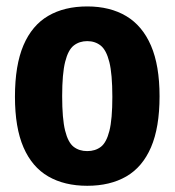

<svg xmlns="http://www.w3.org/2000/svg" viewBox="-20 -576 551 606"><path d="M255.4 10.4Q183.5 10.4 132.4 -19.1Q81.2 -48.7 54.2 -110.8Q27.2 -172.9 27.2 -270.7Q27.2 -370.2 54.1 -433.2Q81.1 -496.1 132.2 -525.9Q183.2 -555.7 255.4 -555.7Q327.2 -555.7 378.4 -525.2Q429.5 -494.7 456.6 -431.9Q483.6 -369.2 483.6 -272.1Q483.6 -173.6 456.6 -111.1Q429.7 -48.7 378.6 -19.1Q327.5 10.4 255.4 10.4ZM255.4 -99.1Q280.7 -99.1 298.4 -112.6Q316 -126.1 325.3 -163Q334.6 -200 334.6 -270.1Q334.6 -342.2 325.1 -380.2Q315.6 -418.1 297.8 -432.2Q280 -446.2 255.4 -446.2Q230.7 -446.2 212.9 -432.4Q195.1 -418.6 185.7 -381.1Q176.2 -343.5 176.2 -272.7Q176.2 -201.3 185.5 -163.8Q194.8 -126.3 212.4 -112.7Q230 -99.1 255.4 -99.1Z"/></svg>

Font: Encode Sans Condensed Thin
Style: Regular
Weight: 100
Width: 3
Designer: Multiple Designers
Foundry: Impallari Type
Version: Version 3.002